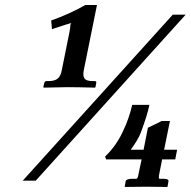

<svg xmlns="http://www.w3.org/2000/svg" viewBox="-20 -659 753 758"><path d="M662.1 -601.1H712.9L121.1 54.2H69.8ZM650.9 -181.2 627.9 -67.9H679.2L671.9 -29.8H620.1L608.9 26.9Q605 46.9 609.9 46.9H626Q633.8 46.9 638.4 48.3Q643.1 49.8 644.5 52.5Q646 55.2 645 57.1L641.1 79.1L556.2 78.1L472.2 79.1L476.1 56.2Q479 47.4 500 46.9H518.1Q523.9 46.9 526.9 27.8L539.1 -29.8H398.9L395 -41Q438 -82 464.8 -139.2Q489.7 -190.9 502 -245.1H569.8Q562 -205.1 535.2 -133.8Q525.4 -107.9 496.1 -67.9H546.9L564 -154.8Q617.2 -179.7 617.2 -181.2ZM224.1 -382.8 253.9 -530.8Q255.9 -539.6 256.8 -547.9Q257.8 -556.2 257.8 -559.1Q257.8 -562 258.8 -564.5Q259.8 -566.9 263.2 -568.8Q254.4 -566.9 185.1 -543.9L182.1 -578.1Q252.9 -603 316.9 -639.2H362.8L311 -382.8Q306.2 -359.9 313.5 -349.4Q320.8 -338.9 345.2 -338.9H354Q361.8 -338.9 359.9 -331.1L356.9 -314.9L355 -313Q285.2 -314.9 246.1 -314.9L152.8 -313L150.9 -314.9L154.8 -331.1Q156.7 -338.9 164.1 -338.9H171.9Q196.8 -338.9 208.5 -349.4Q220.2 -359.9 224.1 -382.8Z"/></svg>

Font: Linux Libertine
Style: Semibold Italic
Weight: 600
Italic angle: -11.5°
Designer: Philipp H. Poll
Foundry: Philipp H. Poll
Version: Version 5.1.2 ; ttfautohint (v0.9)